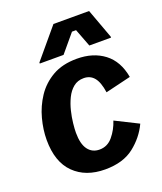

<svg xmlns="http://www.w3.org/2000/svg" viewBox="-133 -787 749 886"><g transform="rotate(-20 241.5 -344.0)"><path d="M230.8 12.5Q135.8 12.5 79.2 -43.3Q22.5 -99.2 22.5 -207.5Q22.5 -257.5 36.7 -310.8Q50.8 -364.2 81.2 -410Q111.7 -455.8 160.8 -484.2Q210 -512.5 280.8 -512.5Q360.8 -512.5 414.6 -471.7Q468.3 -430.8 482.5 -350L357.5 -320Q350 -371.7 330.8 -394.6Q311.7 -417.5 280 -417.5Q250 -417.5 229.2 -400.4Q208.3 -383.3 195 -355.8Q181.7 -328.3 174.2 -297.5Q166.7 -266.7 163.8 -238.8Q160.8 -210.8 160.8 -192.5Q160.8 -137.5 181.2 -110Q201.7 -82.5 237.5 -82.5Q276.7 -82.5 302.9 -114.2Q329.2 -145.8 342.5 -186.7L454.2 -130.8Q426.7 -71.7 372.9 -29.6Q319.2 12.5 230.8 12.5ZM113.3 -550V-555L235 -700H410L463.3 -555V-550H356.7L323.3 -637.5H303.3L230 -550Z"/></g></svg>

Font: Familjen Grotesk
Style: Bold Italic
Weight: 700
Italic angle: -9.46201°
Designer: Anders Wikstroem, Jonas Baeckman, Matilda Gysing, Kristian Moeller
Foundry: Familjen STHLM AB
Version: Version 2.002; ttfautohint (v1.8.4.7-5d5b)